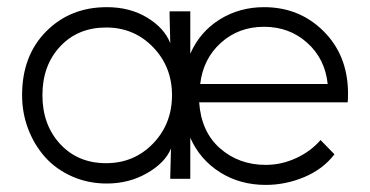

<svg xmlns="http://www.w3.org/2000/svg" viewBox="-20 -502 1040 539"><path d="M277.8 -43.9Q356.4 -43.9 409.7 -99.1Q462.9 -154.3 462.9 -234.9Q462.9 -314.5 409.7 -369.6Q356.4 -424.8 277.8 -424.8Q198.7 -424.8 148.9 -371.6Q99.1 -318.4 99.1 -234.9Q99.1 -151.4 148.9 -97.7Q198.7 -43.9 277.8 -43.9ZM42 -234.9Q42 -345.7 109.6 -413.8Q177.2 -481.9 279.8 -481.9Q344.7 -481.9 393.1 -452.6Q441.4 -423.3 458 -380.9L456.1 -458V-470.2H514.2V-351.1Q541 -412.6 596.7 -447.3Q652.3 -481.9 721.2 -481.9Q820.3 -481.9 887.9 -414.8Q955.6 -347.7 957 -243.2Q957 -223.6 956.1 -214.8H539.1Q544.9 -131.8 597.9 -85.4Q650.9 -39.1 726.1 -39.1Q770 -39.1 811.3 -58.1Q852.5 -77.1 879.9 -108.9L918.9 -68.8Q886.7 -26.9 834.2 -4.9Q781.7 17.1 726.1 17.1Q653.8 17.1 597.7 -18.3Q541.5 -53.7 514.2 -115.2V0H458V-7.8L460 -85Q443.4 -44.9 392.8 -15.9Q342.3 13.2 279.8 13.2Q227.5 13.2 182.6 -6.6Q137.7 -26.4 107.2 -60.3Q76.7 -94.2 59.3 -139.4Q42 -184.6 42 -234.9ZM542 -266.1H899.9Q892.6 -336.9 842.5 -381.8Q792.5 -426.8 721.2 -426.8Q649.9 -426.8 600.1 -381.8Q550.3 -336.9 542 -266.1Z"/></svg>

Font: Kreadon Light
Style: Regular
Weight: 300
Designer: kohakuno
Foundry: StudioGnu
Version: Version 1.000;Glyphs 3.1.2 (3151)